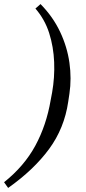

<svg xmlns="http://www.w3.org/2000/svg" viewBox="-67 -770 423 943"><path d="M274 -310 268 -270Q249 -140 174 -38Q99 64 -27 153L-47 125Q52 46 106.5 -54.5Q161 -155 182 -279L189 -316Q202 -390 199 -465Q196 -540 174.5 -607.5Q153 -675 107 -728L132 -750Q193 -688 228 -614Q263 -540 274 -462Q285 -384 274 -310Z"/></svg>

Font: Inria Serif
Style: Italic
Weight: 400
Italic angle: -10°
Designer: Black Foundry Team
Foundry: Black Foundry
Version: Version 1.000; ttfautohint (v1.8.3)